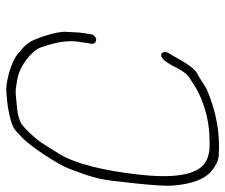

<svg xmlns="http://www.w3.org/2000/svg" viewBox="-73 -626 719 613"><g transform="rotate(90 286.5 -319.5)"><path d="M107.1 -267C115 -267 121 -259.9 119.7 -252L113.4 -212.1C108 -178.3 114.2 -137.4 131.8 -89.3C141.7 -62 189.5 -22.6 234.2 -15C284.2 -6.4 274.9 -10.6 324.8 -14.6C346.1 -16.3 363.3 -21.1 376.4 -29C392.9 -41.5 411.7 -61.1 432.7 -88C445.9 -108 458.8 -128.5 471.4 -149.3C501.6 -199.4 523.5 -282.7 537 -399.2C550.1 -511.9 539.3 -582.5 504.6 -611C487.5 -625 462.4 -631 429.4 -629C375.6 -629 324.2 -617.2 275.3 -593.5C260.7 -586.5 245 -575.1 231.6 -567C217.8 -559.8 203.4 -540.1 188.3 -508L177.6 -491C171.9 -482.5 165.7 -477.1 158.7 -474.9C147.6 -471.4 141.4 -487.2 150.2 -499.7C153.8 -504.9 158.2 -512.3 163.5 -522C184.3 -560.3 201.5 -582.9 215.1 -589.8C234 -599.4 246.7 -610.2 265 -620C335.1 -650.2 405.3 -663 475.7 -658.4C491.9 -657.4 508.8 -649.6 526.4 -635C552.4 -613.4 567.8 -572 572.6 -510.8C574.2 -491.3 571.8 -452.1 565.6 -393.1C553.4 -277.2 552.4 -270.3 518.6 -180.6C505 -144.3 448.5 -59.8 423.9 -35.2C408.4 -19.7 397 -9.5 389.5 -4.5C375 5.2 326.3 15.3 304.1 17C285.8 18.4 270.2 21.6 250.8 19C210.4 13.5 168.6 -2.5 152.2 -16.8C137.4 -29.6 129.5 -34.5 116.9 -51C105.3 -66.1 79.3 -138.6 81.7 -170.5C83.5 -195.2 82.3 -205.2 85.6 -226L89.7 -252C91 -259.9 99.2 -267 107.1 -267Z"/></g></svg>

Font: MewTooHand
Style: ReversedIta
Weight: 400
Designer: Mew Too, Robert Jablonski
Version: Version 0.77